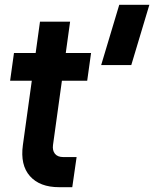

<svg xmlns="http://www.w3.org/2000/svg" viewBox="-20 -770 640 797"><path d="M225 7Q145 7 104.2 -39Q63.5 -85 75 -168L112 -435H22L38 -550H128L146 -680H271L253 -550H358L342 -435H237L200 -168Q197 -145.5 208 -131.8Q219 -118 243 -118H298L280 7ZM400 -500 475 -750H600L525 -500Z"/></svg>

Font: Mohave Light
Style: Bold Italic
Weight: 700
Italic angle: -8°
Version: Version 2.003